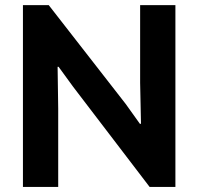

<svg xmlns="http://www.w3.org/2000/svg" viewBox="-20 -740 785 760"><path d="M70.8 -719.7H172.9L477.5 -328.6L533.7 -250H538.1L534.7 -412.6V-719.7H674.3V0H572.3L269.5 -396.5L211.9 -475.6H208L210.4 -309.6V0H70.8Z"/></svg>

Font: Reddit Sans
Style: Bold
Weight: 700
Designer: Stephen Hutchings
Foundry: Reddit
Version: Version 1.013